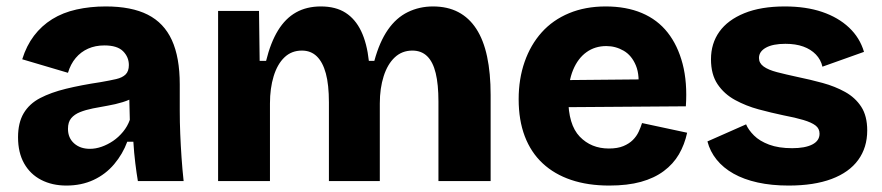

<svg xmlns="http://www.w3.org/2000/svg" viewBox="-20 -562 2739 596"><path d="M186 14Q142 14 108 -3.5Q74 -21 55 -54.5Q36 -88 36 -136Q36 -181 53.5 -210.5Q71 -240 104.5 -257.5Q138 -275 185 -286.5Q232 -298 292 -307Q321 -312 340.5 -316.5Q360 -321 370 -331Q380 -341 380 -360Q380 -385 362 -403Q344 -421 304 -421Q276 -421 253.5 -411Q231 -401 215 -382Q199 -363 191 -336L49 -378Q62 -420 85.5 -451Q109 -482 142 -502.5Q175 -523 217.5 -532.5Q260 -542 308 -542Q388 -542 438.5 -516.5Q489 -491 513.5 -437.5Q538 -384 538 -300V-219Q538 -183 539.5 -146.5Q541 -110 543.5 -73.5Q546 -37 550 0H408Q404 -23 400 -55.5Q396 -88 394 -122H375Q361 -84 334.5 -52.5Q308 -21 270.5 -3.5Q233 14 186 14ZM259 -100Q277 -100 295.5 -106.5Q314 -113 331 -124.5Q348 -136 362 -153Q376 -170 383 -190L381 -269L403 -264Q384 -252 361 -245Q338 -238 314.5 -234Q291 -230 268.5 -225.5Q246 -221 228.5 -214Q211 -207 201 -195Q191 -183 191 -162Q191 -134 210 -117Q229 -100 259 -100Z M657 0V-341V-528H784L786 -373H806Q820 -430 843 -467.5Q866 -505 899 -523.5Q932 -542 976 -542Q1022 -542 1052.5 -522.5Q1083 -503 1101 -465.5Q1119 -428 1125 -373H1142Q1158 -432 1184 -469.5Q1210 -507 1246 -524.5Q1282 -542 1324 -542Q1369 -542 1402.5 -524.5Q1436 -507 1458.5 -472.5Q1481 -438 1492 -386.5Q1503 -335 1503 -267V0H1341V-247Q1341 -300 1332.5 -335Q1324 -370 1306 -387.5Q1288 -405 1260 -405Q1228 -405 1205.5 -384Q1183 -363 1171 -325.5Q1159 -288 1159 -241V0H1001V-244Q1001 -299 991.5 -334Q982 -369 963.5 -387Q945 -405 917 -405Q885 -405 863 -384Q841 -363 829.5 -325.5Q818 -288 818 -241V0Z M1871 14Q1805 14 1753 -3.5Q1701 -21 1664.5 -55Q1628 -89 1609 -139Q1590 -189 1590 -254Q1590 -317 1608.5 -370Q1627 -423 1661.5 -461.5Q1696 -500 1746.5 -521Q1797 -542 1860 -542Q1924 -542 1972.5 -521.5Q2021 -501 2052.5 -461Q2084 -421 2099 -363.5Q2114 -306 2109 -232L1696 -229V-313L2017 -316L1960 -277Q1967 -327 1954 -358.5Q1941 -390 1916 -404.5Q1891 -419 1862 -419Q1827 -419 1800.5 -400Q1774 -381 1759 -345Q1744 -309 1744 -257Q1744 -175 1779.5 -138Q1815 -101 1870 -101Q1897 -101 1915 -108.5Q1933 -116 1944.5 -127.5Q1956 -139 1962.5 -153Q1969 -167 1973 -180L2113 -150Q2105 -113 2087.5 -83Q2070 -53 2040.5 -31Q2011 -9 1969.5 2.5Q1928 14 1871 14Z M2428 14Q2375 14 2332 4.5Q2289 -5 2257 -23Q2225 -41 2204.5 -66.5Q2184 -92 2176 -123L2296 -176Q2303 -159 2320.5 -141.5Q2338 -124 2367.5 -113Q2397 -102 2439 -102Q2479 -102 2501.5 -113.5Q2524 -125 2524 -147Q2524 -163 2511.5 -172.5Q2499 -182 2474 -189.5Q2449 -197 2412 -204Q2374 -212 2335 -222.5Q2296 -233 2262 -251.5Q2228 -270 2207.5 -300.5Q2187 -331 2187 -378Q2187 -427 2213 -463.5Q2239 -500 2290.5 -521Q2342 -542 2416 -542Q2482 -542 2532 -525Q2582 -508 2615.5 -476.5Q2649 -445 2662 -401L2533 -355Q2528 -377 2512.5 -393Q2497 -409 2473.5 -417.5Q2450 -426 2418 -426Q2379 -426 2357.5 -414Q2336 -402 2336 -382Q2336 -366 2350.5 -355.5Q2365 -345 2392 -338Q2419 -331 2456 -323Q2495 -315 2533.5 -304.5Q2572 -294 2603.5 -276.5Q2635 -259 2653.5 -230.5Q2672 -202 2672 -157Q2672 -104 2644 -65.5Q2616 -27 2561.5 -6.5Q2507 14 2428 14Z"/></svg>

Font: Bricolage Grotesque 96pt ExtraBold ExtraBold
Style: Regular
Weight: 800
Version: Version 1.001;gftools[0.9.33.dev8+g029e19f]